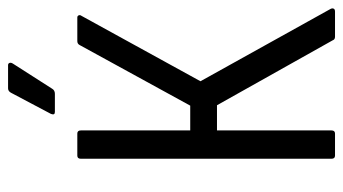

<svg xmlns="http://www.w3.org/2000/svg" viewBox="-212 -660 871 488"><g transform="rotate(-90 224.0 -415.5)"><path d="M73 0Q65 0 65 -9V-646Q65 -655 73 -655H129Q137 -655 137 -646V-368H200L354 -649Q357 -655 364 -655H424Q428 -655 429.5 -651.5Q431 -648 428 -644L262 -342L446 -11Q448 -7 446.5 -3.5Q445 0 439 0H375Q368 0 366 -6L201 -300H137V-9Q137 0 129 0ZM184 -712Q175 -712 179 -722L233 -824Q237 -831 244 -831H303Q307 -831 308.5 -827.5Q310 -824 307 -819L243 -719Q239 -712 230 -712Z"/></g></svg>

Font: Sofia Sans Cond
Style: Regular
Weight: 400
Width: 3
Designer: Botio Nikoltchev, Ani Petrova
Foundry: lettersoup
Version: Version 4.100; ttfautohint (v1.8.3)